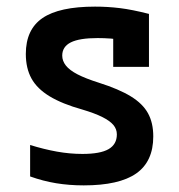

<svg xmlns="http://www.w3.org/2000/svg" viewBox="-20 -550 540 580"><path d="M233 10Q189 10 149.5 3.5Q110 -3 71 -17V-112Q113 -99 152 -92Q191 -85 229 -85Q283 -85 308 -99.5Q333 -114 333 -144Q333 -160 322.5 -172.5Q312 -185 289 -196.5Q266 -208 229 -219Q168 -236 130 -259Q92 -282 75 -313Q58 -344 58 -387Q58 -461 108.5 -495.5Q159 -530 267 -530Q305 -530 342 -525.5Q379 -521 430 -508V-348H322V-488L370 -426Q336 -432 315 -433.5Q294 -435 275 -435Q220 -435 194 -422Q168 -409 168 -382Q168 -366 179 -352Q190 -338 214 -325.5Q238 -313 279 -300Q339 -281 375 -259Q411 -237 427 -208Q443 -179 443 -138Q443 -62 391.5 -26Q340 10 233 10Z"/></svg>

Font: M PLUS Code Latin Medium
Style: Regular
Weight: 500
Designer: Coji Morishita
Foundry: UNDERFOREST DESIGN
Version: Version 1.002; ttfautohint (v1.8.3)